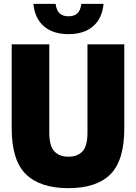

<svg xmlns="http://www.w3.org/2000/svg" viewBox="-20 -971 709 1001"><path d="M337 10Q189.5 10 115.2 -62.5Q41 -135 41 -302V-740H237V-280Q237 -209 263.8 -181.5Q290.5 -154 337 -154Q383.5 -154 409.8 -181.5Q436 -209 436 -280V-740H628V-302Q628 -135 555.8 -62.5Q483.5 10 337 10ZM337 -793Q257 -793 209.2 -833.8Q161.5 -874.5 154 -951H270Q274.5 -916 291.2 -901Q308 -886 337 -886Q366.5 -886 383 -901Q399.5 -916 404 -951H520Q512.5 -874.5 465 -833.8Q417.5 -793 337 -793Z"/></svg>

Font: Encode Sans Condensed Condensed Black
Style: Regular
Weight: 900
Width: 3
Designer: Multiple Designers
Foundry: Impallari Type
Version: Version 3.000; ttfautohint (v1.8.3) -l 8 -r 50 -G 200 -x 14 